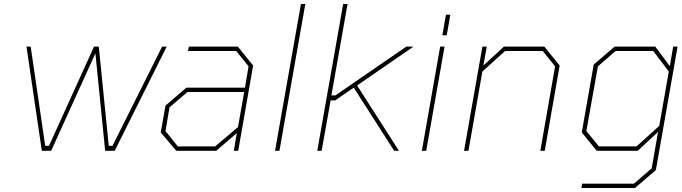

<svg xmlns="http://www.w3.org/2000/svg" viewBox="-20 -757 3425 964"><path d="M556 0H508L459 -489L237 0H190L113 -523H134L207 -25H226L452 -523H476L526 -25H545L794 -523H817Z M865 0 787 -92 811 -227 916 -317H1210L1228 -424L1166 -501H924L928 -523H1174L1251 -428L1176 0H1154L1169 -89L1066 0ZM873 -22H1060L1175 -119L1206 -295H921L831 -218L811 -99Z M1361 0 1491 -737H1513L1383 0Z M1573 0 1703 -737H1725L1644 -278H1664L2020 -523H2056L1773 -328L1983 0H1959L1756 -317L1663 -253H1640L1595 0Z M2201 -580 2219 -683H2241L2223 -580ZM2098 0 2190 -523H2212L2120 0Z M2310 0 2402 -523H2424L2407 -428L2510 -523H2713L2790 -428L2715 0H2693L2767 -424L2705 -501H2516L2402 -398L2332 0Z M2899 187 2903 165H3163L3252 88L3284 -95L3182 0H2976L2901 -92L2961 -433L3066 -523H3270L3343 -425L3360 -523H3382L3273 97L3168 187ZM2987 -22H3176L3290 -125L3338 -398L3260 -501H3071L2982 -424L2924 -99Z"/></svg>

Font: Tomorrow Thin
Style: Italic
Weight: 250
Italic angle: -10°
Designer: Tony de Marco, Monica Rizzolli
Foundry: Just in Type
Version: Version 2.002